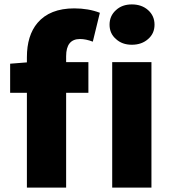

<svg xmlns="http://www.w3.org/2000/svg" viewBox="-20 -851 779 871"><path d="M102 -591Q102 -690 150 -747Q206 -813 317 -813Q381 -813 433 -793L401 -662Q370 -674 343 -674Q280 -674 280 -596V-569H381V-430H280V0H102V-430H26V-562L102 -568ZM506 -674Q477 -699 477 -739Q477 -779 506 -805Q534 -831 578 -831Q623 -831 652 -805Q681 -779 681 -739Q681 -699 652 -674Q623 -648 578 -648Q534 -648 506 -674ZM489 -569H667V0H489Z"/></svg>

Font: Source Han Sans CN Heavy
Style: Bold
Weight: 900
Designer: Ryoko NISHIZUKA (kana & ideographs); Paul D. Hunt (Latin, Greek & Cyrillic); Wenlong ZHANG (bopomofo); Sandoll Communica
Foundry: Adobe Systems Incorporated
Version: Version 1.000;PS 1;hotconv 1.0.78;makeotf.lib2.5.61930